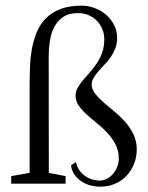

<svg xmlns="http://www.w3.org/2000/svg" viewBox="-20 -663 535 693"><path d="M20.5 0V-27.3L86.9 -39.1V-348.6Q86.9 -383.3 88.1 -418.5Q89.4 -453.6 95.2 -486.3Q101.1 -519 113 -547.6Q125 -576.2 146 -597.2Q167 -618.2 198.2 -630.4Q229.5 -642.6 274.9 -642.6Q298.8 -642.6 322 -633.8Q345.2 -625 363 -609.6Q380.9 -594.2 391.8 -573Q402.8 -551.8 402.8 -526.4Q402.8 -504.9 396 -487.8Q389.2 -470.7 379.2 -456.3Q369.1 -441.9 356.9 -429.4Q344.7 -417 334.7 -405.3Q324.7 -393.6 317.9 -382.1Q311 -370.6 311 -357.9Q311 -340.8 323 -325.4Q335 -310.1 353 -294.2Q371.1 -278.3 392.1 -261.2Q413.1 -244.1 431.2 -223.9Q449.2 -203.6 461.4 -179Q473.6 -154.3 473.6 -123.5Q473.6 -95.7 463.6 -71Q453.6 -46.4 436.3 -28.1Q418.9 -9.8 394.8 0.5Q370.6 10.7 341.8 10.7Q323.7 10.7 306.2 6.1Q288.6 1.5 273.9 -8.3Q259.3 -18.1 249 -32.5Q238.8 -46.9 236.3 -66.4L254.4 -78.1Q256.8 -63 264.9 -50.8Q272.9 -38.6 284.7 -29.8Q296.4 -21 310.5 -16.1Q324.7 -11.2 338.9 -11.2Q354.5 -11.2 367.2 -18.3Q379.9 -25.4 389.2 -36.9Q398.4 -48.3 403.6 -62.3Q408.7 -76.2 408.7 -90.3Q408.7 -118.7 397.2 -141.1Q385.7 -163.6 368.4 -182.4Q351.1 -201.2 330.8 -217.5Q310.5 -233.9 293.2 -249.5Q275.9 -265.1 264.4 -281.5Q252.9 -297.9 252.9 -317.4Q252.9 -332.5 260.5 -346.2Q268.1 -359.9 279.8 -373.8Q291.5 -387.7 304.7 -402.3Q317.9 -417 329.6 -434.8Q341.3 -452.6 348.9 -473.6Q356.4 -494.6 356.4 -521.5Q356.4 -541 349.1 -558.3Q341.8 -575.7 329.1 -588.6Q316.4 -601.6 299.1 -608.6Q281.7 -615.7 261.7 -615.7Q228.5 -615.7 207.8 -601.6Q187 -587.4 175.5 -564.9Q164.1 -542.5 159.9 -514.9Q155.8 -487.3 155.8 -460.9L156.2 -39.1L216.8 -27.3V0Z"/></svg>

Font: AKL 022
Style: Regular
Weight: 400
Designer: AKL
Foundry: AKL
Version: Version 2.053;August 19, 2024;FontCreator 13.0.0.2675 64-bit